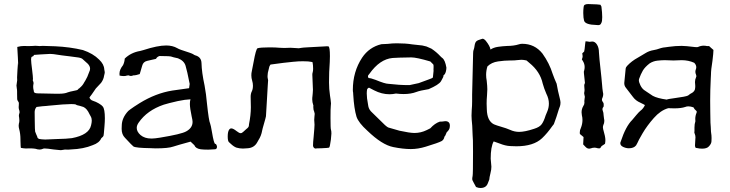

<svg xmlns="http://www.w3.org/2000/svg" viewBox="-20 -728 3587 944"><path d="M279.8 10.3H277.8Q270.5 10.3 242.7 6.8Q211.9 2 199.7 2Q195.8 2 194.3 2.4Q183.1 7.3 175.3 7.3Q165.5 7.3 153.8 3.4Q142.1 1.5 128.9 1.5L106.4 2Q95.2 1.5 82.5 -1Q82 -2.9 81.5 -10.7Q80.6 -30.8 80.6 -37.1V-42Q80.6 -70.3 74.2 -93.8Q71.8 -102.1 71.8 -110.4Q71.8 -115.7 72.8 -120.1Q75.2 -126.5 75.2 -135.7Q75.2 -141.6 74.2 -148.9Q72.8 -153.8 72.8 -157.7Q72.8 -164.6 74.7 -169.4Q76.2 -172.9 76.2 -176.8Q76.2 -183.1 73.2 -190.4Q71.8 -195.3 71.8 -202.6Q71.8 -204.6 72.3 -207.3Q72.8 -210 72.8 -221.7Q72.3 -225.6 68.4 -230.7Q64.5 -235.8 64.5 -241.2L64 -266.6V-277.3Q64 -287.1 62.5 -294.2Q61 -301.3 61 -307.6Q64 -324.7 64.5 -333.5L64 -347.7Q64 -355.5 65.9 -384.8L68.4 -418.9L69.3 -407.2V-412.1Q69.3 -421.4 67.9 -444.3Q65.9 -477.1 65.7 -483.4Q65.4 -489.7 64.9 -497.1L66.9 -497.6Q82 -502 98.6 -502Q110.8 -502 113.8 -501.5Q140.6 -501.5 147 -502.4L153.3 -502.9Q157.7 -502.9 162.1 -502.4Q168.5 -501.5 174.8 -501.5L190.4 -502.4L251 -500.5Q324.2 -497.1 387.7 -481.9Q438 -464.8 467.3 -435.1Q491.7 -412.1 492.7 -386.7Q493.2 -382.8 494.1 -379.2Q495.1 -375.5 495.1 -372.6Q495.1 -368.2 491.7 -355.5Q489.3 -337.4 477.1 -320.8L451.2 -293Q426.8 -256.8 419.9 -249Q420.4 -245.1 425 -239.7Q429.7 -234.4 438.5 -231.9Q451.2 -228 465.8 -219.5Q480.5 -210.9 485.4 -204.1Q495.6 -191.4 495.6 -146.5Q495.6 -129.9 493.7 -107.9L490.7 -72.8Q490.7 -68.4 489.3 -62Q487.8 -55.7 478 -48.3Q468.3 -25.4 435.5 -14.2Q391.1 4.4 328.6 6.8L314.9 7.8Q312 7.8 310.3 7.6Q308.6 7.3 299.3 7.3Q294.9 7.3 279.8 10.3ZM202.1 -42Q234.4 -43.5 259.8 -44.4Q308.6 -45.4 333.5 -48.8Q417.5 -64.5 427.7 -111.8Q431.2 -125.5 431.2 -134.8L430.2 -144Q430.2 -147.5 426.8 -154.3L426.3 -155.3Q423.3 -159.7 420.4 -166Q407.7 -194.3 390.1 -202.1Q384.3 -204.6 372.6 -207.5Q354 -211.4 354 -213.4L354.5 -213.9Q347.7 -216.3 330.1 -216.3Q298.3 -216.3 221.2 -208.5L207 -207Q191.9 -206.5 159.7 -202.1L158.7 -200.7Q151.4 -192.4 150.4 -178.2L150.9 -131.8Q151.4 -86.4 152.8 -81.1Q153.8 -77.1 158.2 -67.4Q164.1 -54.7 164.1 -52.7Q164.1 -48.8 171.9 -44.9Q184.1 -42.5 202.1 -42ZM253.9 -267.1H268.6Q298.3 -267.1 313 -273.9Q324.7 -277.8 338.4 -280.3Q362.3 -284.2 363.8 -288.6Q364.7 -291.5 371.6 -294.9L372.1 -295.9Q386.7 -308.1 393.6 -322.3Q396 -326.7 399.9 -332.5Q409.2 -347.2 418.9 -375Q422.9 -382.3 422.9 -390.1Q422.9 -402.3 412.1 -414.1L387.2 -436.5Q382.3 -442.4 365.7 -445.3Q349.1 -448.2 321.3 -451.2Q289.1 -454.6 242.7 -461.9Q234.4 -462.9 226.1 -462.9Q213.9 -462.9 179.7 -460.4Q162.6 -459.5 147 -458Q145.5 -451.7 140.6 -450.7Q138.7 -450.2 136.7 -449.2Q132.8 -446.3 132.8 -436Q132.8 -422.9 138.2 -382.3Q142.1 -350.6 142.1 -339.8Q142.1 -336.4 141.1 -333Q141.1 -331.5 142.6 -329.1Q145 -325.7 145 -317.4Q143.1 -309.6 143.1 -301.8Q143.1 -293.9 145 -286.1Q146.5 -281.7 146.5 -277.3Q147.9 -269.5 164.6 -269Z M728 -46.9Q740.2 -46.9 767.1 -51.3Q871.6 -68.4 895.5 -82Q926.8 -99.1 926.8 -128.9Q926.8 -137.2 922.4 -155.3Q913.6 -196.8 913.6 -216.8Q913.6 -230.5 916.5 -239.7Q891.1 -238.8 854 -231Q806.6 -220.2 785.2 -213.4Q703.1 -185.5 661.6 -125Q652.3 -111.8 652.3 -99.1Q652.3 -80.6 670.9 -64Q691.4 -46.9 723.1 -46.9ZM1003.9 7.8Q979.5 7.8 966.3 5.9Q941.4 2 935.5 -14.2L917 -31.7Q851.1 -13.7 832 -7.3Q807.6 1.5 744.6 1.5Q730 1.5 719.7 0.5Q648.4 -0.5 636.2 -7.8Q630.9 -11.2 594.2 -50.8Q578.1 -66.9 578.1 -94.7L578.6 -108.9Q578.6 -148.4 610.8 -182.6Q616.7 -188 639.6 -203.6Q660.2 -216.3 667 -221.2Q745.6 -269.5 826.7 -282.7L909.7 -294.4Q912.6 -310.1 912.6 -315.4Q899.9 -380.4 892.3 -405Q884.8 -429.7 855 -441.4L833.5 -446.3Q819.8 -451.7 807.1 -451.7L764.6 -452.6Q752.4 -449.2 747.6 -439.5Q747.1 -438 739 -436.8Q731 -435.5 721.7 -432.9Q712.4 -430.2 703.6 -428.7Q684.1 -424.3 679.2 -405.3L667 -363.8Q648.9 -357.4 635.3 -357.4Q628.9 -354.5 623.5 -354.5Q619.1 -354.5 615.2 -356.4Q614.3 -357.4 611.3 -357.4Q609.4 -357.4 606.9 -356.9Q604.5 -356.4 601.8 -356Q599.1 -355.5 597.7 -354.7Q596.2 -354 588.9 -354Q579.1 -354 567.9 -356.4L567.4 -366.2Q567.4 -385.7 585 -407.7Q592.3 -422.9 593.3 -439.9Q623.5 -469.7 669.4 -477.5Q675.8 -478.5 685.5 -481.9Q754.9 -504.4 796.9 -504.4Q828.6 -504.4 851.6 -491.2Q857.9 -487.3 870.1 -482.9Q923.8 -465.8 929.4 -461.7Q935.1 -457.5 939.5 -456.1Q969.7 -448.2 970.7 -418Q971.7 -372.6 985.8 -307.6Q993.7 -265.1 997.6 -219.2Q1006.8 -132.8 1013.2 -120.6Q1016.1 -114.3 1022 -79.6Q1031.7 -21 1038.1 -20.8Q1044.4 -20.5 1046.9 -6.8Q1046.9 4.9 1037.6 5.9Q1018.6 7.3 1003.9 7.8Z M1529.8 2.4Q1520 -1 1519 -12.2Q1519 -27.8 1522 -54.7Q1526.4 -103 1526.4 -114.7Q1526.4 -122.6 1525.6 -127.9Q1524.9 -133.3 1524.9 -138.7Q1524.9 -146.5 1525.9 -153.8Q1526.9 -161.1 1527.3 -168.5Q1526.9 -173.3 1524.9 -178.7Q1520.5 -187.5 1520.5 -200.2V-206.1L1521 -208L1520.5 -210Q1515.1 -225.6 1515.1 -240.2Q1515.1 -245.6 1515.6 -250.5L1516.1 -253.4Q1516.6 -261.2 1517.6 -269.5Q1518.6 -277.8 1518.6 -286.6L1515.6 -360.8Q1515.6 -367.2 1517.6 -373.3Q1519.5 -379.4 1519.5 -390.1Q1519.5 -408.2 1516.6 -422.4L1510.7 -423.8Q1499 -426.8 1469.7 -426.8Q1445.8 -426.8 1429.2 -424.8L1422.4 -424.3Q1379.4 -420.4 1310.1 -410.6Q1309.6 -409.2 1307.6 -407Q1305.7 -404.8 1304.2 -400.4L1301.3 -388.2Q1295.4 -369.1 1295.4 -353.5Q1295.4 -345.2 1297.4 -337.9Q1298.3 -335.4 1298.3 -332.5Q1298.3 -330.6 1297.9 -328.9Q1297.4 -327.1 1296.4 -306.2Q1294.4 -267.6 1292 -229.5Q1289.6 -198.7 1287.6 -156.2Q1287.6 -153.8 1284.4 -142.8Q1281.2 -131.8 1277.8 -119.4Q1274.4 -106.9 1271.7 -97.9Q1269 -88.9 1269 -86.4Q1264.6 -60.1 1250.5 -38.6L1245.6 -29.8Q1230.5 -1 1197.3 1Q1185.5 2.4 1174.3 2.4Q1158.7 2.4 1143.1 -2Q1130.4 -6.3 1115.7 -20Q1111.3 -23.9 1105.5 -29.3Q1099.6 -34.7 1099.6 -57.6Q1099.6 -82.5 1107.9 -92.3Q1111.3 -96.7 1117.2 -96.7Q1126.5 -96.7 1143.1 -83.5Q1156.2 -73.2 1163.1 -73.2Q1169.4 -73.2 1176.3 -80.1Q1184.6 -88.4 1190.9 -93.3Q1197.3 -98.1 1200.7 -102.5Q1204.1 -106.9 1204.1 -114.3V-116.2Q1213.4 -162.1 1213.4 -200.7L1212.9 -225.6Q1212.4 -234.9 1212.4 -252.4Q1212.4 -267.6 1218 -278.6Q1223.6 -289.6 1223.6 -306.6Q1223.6 -319.3 1219.7 -331.8Q1215.8 -344.2 1215.8 -357.4L1216.3 -368.2Q1217.3 -371.1 1218.8 -381.8L1227.1 -424.3Q1238.3 -486.3 1246.1 -490.7Q1260.7 -495.1 1304.7 -495.1Q1336.4 -495.1 1353.5 -493.2Q1365.2 -492.2 1377 -492.2L1394 -492.7Q1400.4 -493.2 1407.2 -493.2Q1420.4 -493.2 1434.1 -491.7Q1443.8 -490.7 1449.2 -490.7Q1452.6 -490.7 1461.4 -492.7Q1467.8 -494.1 1497.8 -495.6Q1527.8 -497.1 1579.1 -500L1586.9 -500.5L1594.7 -500Q1602.1 -497.6 1602.1 -451.7Q1602.1 -428.7 1599.1 -383.3L1598.6 -375Q1598.6 -362.3 1598.1 -349.4Q1597.7 -336.4 1597.7 -322.3Q1597.7 -291 1602.5 -258.3Q1606 -237.8 1607.4 -219.7Q1607.4 -211.9 1606.4 -206.5Q1605 -196.3 1605 -147.9Q1605 -96.2 1607.2 -90.6Q1609.4 -85 1609.4 -71.3Q1608.9 -57.6 1606.9 -42Q1602.1 -3.4 1597.7 -2Q1593.3 -0.5 1559.1 1Q1535.6 1 1529.8 2.4Z M1993.7 -309.6 2038.6 -319.3Q2042.5 -320.3 2087.9 -337.4Q2105.5 -343.3 2108.4 -347.2Q2111.8 -373.5 2111.8 -380.4Q2111.8 -382.3 2111.3 -383.8L2111.8 -399.4Q2111.8 -409.7 2110.4 -411.1L2095.7 -425.8Q2027.8 -445.8 2002.4 -445.8Q1931.2 -444.8 1909.7 -442.9Q1847.2 -437 1796.4 -365.2Q1789.1 -357.9 1789.1 -352.5Q1789.1 -348.1 1792.5 -344.2Q1803.2 -344.2 1826.2 -335.4Q1873.5 -315.9 1889.6 -315.9Q1943.4 -309.6 1987.3 -309.6ZM2000 4.9Q1961.9 4.9 1913.6 -4.9Q1858.4 -15.6 1786.1 -85.4Q1743.2 -124 1732.9 -153.8Q1720.7 -194.3 1716.8 -262.2Q1716.3 -276.4 1715.3 -277.3L1714.8 -285.6Q1714.8 -375.5 1760.3 -444.3Q1794.9 -496.1 1855 -510.7Q1871.1 -512.2 1885.7 -512.2Q1908.7 -515.1 1931.2 -515.1Q1974.6 -515.1 2006.8 -509.8Q2031.2 -506.8 2056.2 -504.4L2076.7 -499.5L2101.1 -488.8Q2125.5 -472.7 2145 -451.7Q2150.4 -445.8 2154.8 -442.9Q2168.5 -432.6 2174.8 -395.5Q2174.8 -387.2 2172.4 -377Q2168.5 -361.8 2160.6 -357.9V-356.9Q2160.6 -349.6 2153.3 -337.9L2147.9 -328.1Q2137.2 -311 2087.4 -289.6Q2044.9 -282.7 2027.3 -275.9Q2000.5 -265.6 1964.8 -265.6Q1946.8 -265.6 1926.8 -268.1Q1910.6 -264.6 1895 -264.6Q1856.9 -264.6 1819.8 -283.7L1794.4 -296.9Q1787.6 -294.9 1784.7 -287.6Q1783.2 -278.3 1783.2 -268.1Q1783.2 -256.8 1784.7 -244.1L1791 -205.1Q1794.4 -188 1810.1 -174.3L1873 -112.8Q1885.3 -102.1 1889.2 -101.1L1943.8 -85.4Q1995.1 -74.2 2017.6 -74.2Q2049.3 -74.2 2078.1 -88.4Q2086.9 -92.3 2095.7 -97.2Q2117.7 -121.6 2142.1 -129.9L2154.8 -130.4Q2167 -132.3 2168.9 -132.3Q2191.9 -132.3 2191.9 -109.9L2191.4 -104.5Q2191.4 -91.3 2176.3 -77.6L2169.4 -61.5Q2166 -58.1 2165 -55.7Q2163.1 -42 2151.9 -34.7Q2136.2 -25.9 2073.2 -6.8Q2035.2 4.9 2000 4.9Z M2342.3 196.3Q2332 196.3 2321.8 191.9Q2319.3 190.9 2319.3 189.9L2320.3 190.9Q2314 179.2 2309.6 171.4Q2305.2 163.6 2303.5 159.4Q2301.8 155.3 2301.8 151.9Q2301.8 146 2303.7 137.2Q2305.7 128.4 2305.7 18.6Q2305.7 -19.5 2305.2 -37.6L2303.7 -64Q2303.2 -86.9 2301.8 -109.9Q2298.3 -144 2298.3 -159.7Q2298.3 -172.9 2299.3 -186.5Q2301.3 -208 2301.3 -229.5V-263.7L2306.2 -467.3Q2306.2 -478 2309.6 -485.8Q2311.5 -490.2 2313 -501Q2315.4 -519 2322 -524.9Q2328.6 -530.8 2343.3 -534.7Q2347.7 -535.6 2352.5 -537.6Q2359.4 -537.6 2368.2 -527.8Q2389.2 -501.5 2391.6 -484.4Q2406.7 -494.6 2428.7 -497.8Q2450.7 -501 2473.1 -502Q2507.3 -502.4 2530.3 -509.8Q2538.6 -512.7 2547.4 -512.7Q2608.9 -512.7 2647 -464.8Q2681.2 -417 2697.3 -364.7Q2705.6 -341.3 2716.8 -316.4Q2722.7 -281.2 2732.4 -244.1Q2734.9 -234.9 2735.8 -225.1Q2735.8 -213.9 2733.4 -206.5Q2731 -199.2 2728 -191.9Q2715.8 -150.9 2703.1 -117.7Q2699.2 -113.3 2695.8 -108.4Q2670.9 -72.8 2645 -48.3Q2603 -8.8 2519 -8.8Q2512.2 -8.8 2488.8 -9.8Q2465.3 -10.7 2436 -22.5L2407.2 -32.7Q2392.6 -6.3 2392.6 52.2Q2396 86.4 2396 91.8Q2396 106 2391.6 122.8Q2387.2 139.6 2387.2 142.6Q2386.7 149.4 2385.7 154.8Q2381.8 166 2378.4 173.3Q2370.1 196.3 2342.3 196.3ZM2532.2 -79.6Q2560.5 -79.6 2606 -94.7Q2633.3 -103 2643.8 -117.9Q2654.3 -132.8 2662.6 -160.2Q2662.6 -162.1 2669.9 -177.7Q2678.7 -197.8 2678.7 -218.8Q2678.7 -242.7 2666 -267.6Q2654.8 -293.5 2648.4 -316.9Q2635.7 -376 2582.5 -418.9L2568.8 -430.7Q2553.7 -434.1 2543.5 -434.1Q2533.7 -433.6 2524.9 -432.6Q2510.7 -430.7 2494.1 -430.7H2488.8Q2460.9 -430.7 2428.7 -426Q2396.5 -421.4 2376.5 -401.4Q2370.1 -380.9 2370.1 -359.9Q2370.1 -345.7 2373 -331.1Q2376 -304.2 2376 -288.6Q2376 -275.9 2374.5 -258.8Q2372.6 -238.8 2372.6 -218.8Q2372.6 -204.6 2373.5 -190.4Q2375 -133.3 2408.7 -116.7Q2421.4 -111.3 2443.4 -105Q2470.7 -97.2 2487.3 -89.8Q2509.3 -79.6 2532.2 -79.6Z M2877 2.9Q2866.7 2.9 2858.4 -6.3L2847.2 -18.1L2849.1 -54.2L2831.1 -69.3Q2830.6 -73.2 2830.6 -77.1Q2830.6 -88.4 2835.9 -98.6Q2843.8 -118.2 2843.8 -138.2Q2843.8 -149.9 2840.8 -161.6Q2839.4 -168.9 2839.4 -175.8Q2839.4 -192.4 2848.1 -207Q2853.5 -214.4 2853.5 -223.6Q2853.5 -227.1 2853 -230.5Q2853 -237.3 2854.2 -242.2Q2855.5 -247.1 2855.5 -252Q2855 -256.3 2853.5 -261.2Q2852.1 -266.1 2852.1 -269Q2852.1 -271.5 2852.5 -273.4Q2854 -279.8 2854 -286.1Q2854 -290.5 2853.3 -295.2Q2852.5 -299.8 2852.5 -307.6Q2852.5 -314 2856 -319.8Q2851.6 -364.3 2851.1 -366.2Q2850.6 -370.6 2850.6 -374.5Q2850.6 -377.9 2852.1 -380.9Q2854.5 -389.6 2854.5 -398.4Q2854.5 -414.1 2845.7 -428.2L2840.8 -436Q2844.7 -445.3 2844.7 -451.7Q2844.7 -454.6 2842.8 -465.8Q2850.6 -472.2 2852.1 -474.6Q2854 -479.5 2857.4 -515.1L2858.9 -524.9Q2860.8 -524.4 2865.2 -524.4Q2868.2 -524.4 2870.1 -523.9Q2874 -522.5 2877.9 -522.5Q2880.4 -522.5 2883.3 -522.9Q2887.7 -523.9 2891.6 -523.9Q2905.8 -523.9 2915.3 -508.5Q2924.8 -493.2 2924.8 -470.7Q2924.8 -462.4 2927.7 -434.1Q2939.5 -326.7 2940.4 -309.6Q2941.4 -292.5 2944.3 -274.9Q2945.8 -270 2945.8 -264.6Q2945.8 -255.9 2942.4 -248Q2939.5 -242.7 2939.5 -237.8Q2939.5 -232.4 2943.6 -227.1Q2947.8 -221.7 2948 -217.8Q2948.2 -213.9 2948.2 -210.9Q2948.2 -207.5 2947.8 -204.1Q2941.9 -197.3 2941.9 -191.4Q2941.9 -189 2942.9 -186Q2947.8 -173.8 2947.8 -160.6Q2948.2 -152.8 2949.7 -145Q2951.2 -139.2 2951.2 -133.3Q2951.2 -122.6 2946.3 -112.8Q2944.3 -107.4 2944.3 -101.6Q2944.3 -96.7 2945.8 -91.3Q2945.8 -90.8 2946.3 -90.3Q2956.5 -55.7 2956.5 -39.6Q2956.5 -30.3 2954.6 -21Q2950.7 -17.6 2946.5 -15.4Q2942.4 -13.2 2939.2 -10.7Q2936 -8.3 2933.8 -3.7Q2931.6 1 2928.5 1.2Q2925.3 1.5 2923.8 1.5Q2920.4 1.5 2917 0.5Q2910.2 -2 2902.8 -2Q2893.6 -2 2884.8 1.5Q2880.4 2.9 2877 2.9ZM2937 -695.8Q2940.9 -665 2940.9 -644Q2940.9 -633.8 2939.9 -626Q2939.5 -619.6 2934.1 -610.4Q2930.2 -604.5 2920.9 -604.5Q2917.5 -604.5 2913.6 -605Q2856.4 -606.4 2851.6 -627Q2848.1 -638.2 2847.7 -664.1L2848.1 -679.2L2849.6 -694.3Q2850.1 -708 2871.6 -708H2872.6Q2879.4 -707.5 2913.6 -706.5L2932.1 -704.6Q2937 -696.3 2937 -695.8Z M3432.1 2.9Q3419.4 2.9 3407.2 0L3400.4 -1L3398.9 -4.4Q3397 -8.3 3397 -12.7L3398.9 -46.4L3399.4 -52.7Q3399.4 -62.5 3395 -72.3Q3393.6 -75.2 3393.6 -78.1Q3393.6 -80.6 3394.5 -82.5V-101.1Q3394.5 -118.7 3398.9 -131.3V-133.8L3398.4 -143.1Q3398.4 -158.7 3404.8 -173.8Q3405.8 -176.3 3405.8 -178.7Q3405.8 -182.1 3400.1 -186.3Q3394.5 -190.4 3389.6 -200.2Q3375.5 -205.1 3364.3 -205.1Q3356 -205.1 3349.1 -202.1Q3329.1 -195.3 3295.9 -195.3Q3283.7 -195.3 3273.4 -195.8L3270 -196.3L3264.6 -195.8Q3227.5 -185.1 3194.6 -147.7Q3161.6 -110.4 3139.6 -73Q3117.7 -35.6 3113.8 -24.9Q3110.8 -19 3107.4 -13.2Q3096.2 1 3071.8 1Q3058.1 1 3043.9 -5.6Q3029.8 -12.2 3029.8 -23.9Q3029.8 -27.8 3031.7 -31.2Q3056.6 -106.9 3087.9 -137.7Q3098.6 -149.9 3108.4 -162.1Q3121.6 -177.7 3128.4 -183.1Q3143.1 -193.8 3150.9 -211.4Q3147 -213.4 3144 -215.3Q3136.2 -219.7 3128.4 -223.1Q3105.5 -232.9 3092.3 -251Q3075.2 -274.4 3056.6 -297.4Q3049.3 -306.6 3049.3 -319.8Q3055.2 -382.8 3056.2 -390.4Q3057.1 -397.9 3064 -404.8Q3085.4 -427.7 3115.7 -444.3Q3127 -450.2 3137.2 -457Q3151.4 -465.3 3152.8 -466.3Q3170.9 -478 3194.8 -481.9Q3201.7 -482.9 3208.5 -484.9Q3222.7 -488.8 3230 -491.7Q3239.7 -494.6 3252.4 -495.6Q3261.2 -496.6 3269.5 -498Q3300.8 -502.4 3332 -502.4Q3350.1 -502.4 3397 -496.6Q3401.9 -496.1 3407.2 -496.1Q3410.2 -496.1 3412.1 -497.1Q3425.8 -503.4 3439.9 -503.4Q3448.2 -503.4 3456.1 -501.5H3466.3Q3470.7 -497.6 3475.8 -492.9Q3481 -488.3 3487.8 -482.4Q3487.8 -467.8 3482.9 -428.7Q3475.6 -384.8 3475.6 -360.8Q3475.6 -351.6 3474.6 -341.8Q3471.7 -284.7 3471.7 -232.9Q3471.7 -204.6 3472.2 -178.2Q3473.1 -150.4 3473.1 -125Q3473.6 -114.3 3474.6 -103.8Q3475.6 -93.3 3475.6 -81.5Q3475.6 -79.1 3476.6 -73.2Q3478.5 -63 3478.5 -49.3Q3478.5 -45.4 3478 -33Q3477.5 -20.5 3464.4 -7.3Q3454.6 2.9 3432.1 2.9ZM3258.3 -238.3Q3263.2 -241.2 3297.4 -245.6Q3352.5 -252.9 3362.8 -258.3Q3366.2 -260.3 3368.7 -262.7Q3373 -266.6 3378.4 -269Q3397.5 -278.3 3397.9 -295.9Q3398.4 -299.8 3398.4 -304.2L3397.9 -313Q3397 -318.4 3397 -324.2Q3397 -336.9 3402.3 -348.1Q3403.8 -351.1 3403.8 -354.5Q3403.3 -358.4 3401.9 -361.8Q3398.9 -368.2 3398.9 -375Q3398.9 -380.9 3401.1 -386.5Q3403.3 -392.1 3403.3 -397.5Q3403.3 -409.2 3393.1 -419.4Q3364.7 -432.1 3331.5 -432.1Q3324.7 -432.1 3317.4 -431.6Q3304.2 -430.7 3291.5 -430.7Q3280.3 -430.7 3269.5 -431.4Q3258.8 -432.1 3248.5 -432.1Q3233.9 -432.1 3212.9 -429.9Q3191.9 -427.7 3174.3 -416.5Q3150.9 -398.4 3140.6 -380.9Q3130.4 -363.3 3122.1 -339.8Q3121.1 -336.9 3121.1 -334Q3121.1 -324.2 3128.4 -309.1Q3135.7 -293.9 3146.5 -285.6Q3152.8 -281.7 3158.7 -277.3Q3173.8 -266.6 3189.5 -256.8Q3211.9 -244.6 3258.3 -238.3Z"/></svg>

Font: Kurland
Style: Regular
Weight: 400
Designer: GGBot
Version: 0.22